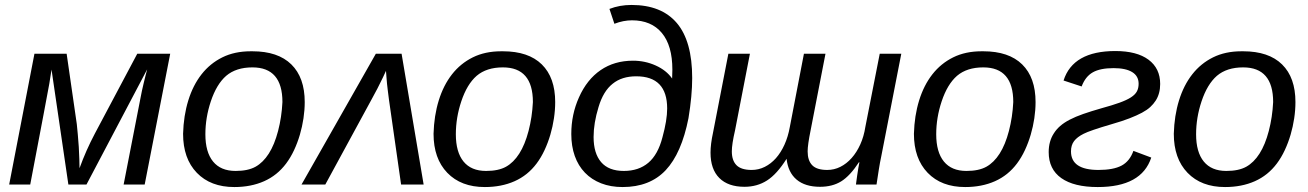

<svg xmlns="http://www.w3.org/2000/svg" viewBox="-20 -745 5281 775"><path d="M667 -528 564 0H479L548 -354Q550 -364 553 -379Q556 -394 560 -409.5Q564 -425 567.5 -440Q571 -455 574 -465L329 0H256L188 -464L179 -407Q175 -385 156 -284Q137 -183 102 0H17L119 -528H249L290 -244Q292 -226 294 -203Q296 -180 298 -152Q301 -96 301 -66Q327 -138 363 -206L534 -528Z M1210 -333Q1210 -301 1205 -267.5Q1200 -234 1190.5 -201.5Q1181 -169 1167 -139Q1153 -109 1135 -85Q1099 -37 1046 -13.5Q993 10 926 10Q830 10 774.5 -47.5Q719 -105 719 -205Q721 -278 740 -339.5Q759 -401 793.5 -445Q828 -489 877.5 -513.5Q927 -538 992 -538H999Q1102 -538 1156 -485Q1210 -432 1210 -333ZM1120 -333Q1120 -473 999 -473Q933 -473 893 -439Q854 -405 831 -336Q809 -270 809 -203Q809 -131 840 -93Q871 -55 931 -55Q981 -55 1011.5 -72Q1042 -89 1065 -125Q1088 -161 1102.5 -216.5Q1117 -272 1120 -333Z M1497 -528H1601L1690 0H1599L1550 -343Q1548 -360 1545 -382.5Q1542 -405 1540 -433L1538 -459L1526 -433Q1504 -387 1480 -344L1293 0H1197Z M2221 -333Q2221 -301 2216 -267.5Q2211 -234 2201.5 -201.5Q2192 -169 2178 -139Q2164 -109 2146 -85Q2110 -37 2057 -13.5Q2004 10 1937 10Q1841 10 1785.5 -47.5Q1730 -105 1730 -205Q1732 -278 1751 -339.5Q1770 -401 1804.5 -445Q1839 -489 1888.5 -513.5Q1938 -538 2003 -538H2010Q2113 -538 2167 -485Q2221 -432 2221 -333ZM2131 -333Q2131 -473 2010 -473Q1944 -473 1904 -439Q1865 -405 1842 -336Q1820 -270 1820 -203Q1820 -131 1851 -93Q1882 -55 1942 -55Q1992 -55 2022.5 -72Q2053 -89 2076 -125Q2099 -161 2113.5 -216.5Q2128 -272 2131 -333Z M2493 10Q2445 10 2406.5 -5Q2368 -20 2341 -48Q2314 -76 2300 -115.5Q2286 -155 2286 -204Q2286 -283 2317 -352Q2349 -424 2404.5 -462Q2460 -500 2535 -500Q2584 -500 2627 -480.5Q2670 -461 2693 -428L2694 -464Q2694 -561 2651.5 -612Q2609 -663 2531 -663Q2496 -663 2460 -649L2440 -709Q2481 -725 2529 -725Q2650 -725 2712 -652Q2774 -579 2774 -430Q2774 -359 2759 -268Q2731 -126 2667 -58Q2603 10 2493 10ZM2498 -55Q2558 -55 2597 -88Q2636 -121 2654 -191Q2673 -260 2673 -307Q2673 -437 2548 -437Q2490 -437 2453 -407Q2415 -377 2396 -313Q2376 -248 2376 -192Q2376 -126 2406.5 -90.5Q2437 -55 2498 -55Z M3312 -528 3252 -219Q3240 -160 3240 -134Q3240 -97 3258.5 -78Q3277 -59 3319 -59Q3347 -59 3372 -71.5Q3397 -84 3417.5 -107Q3438 -130 3452.5 -162Q3467 -194 3473 -233L3531 -528H3618L3537 -113Q3532 -90 3527.5 -61.5Q3523 -33 3518 0H3435Q3435 -2 3436.5 -11.5Q3438 -21 3440 -37Q3445 -71 3449 -90H3447Q3411 -35 3375.5 -13Q3340 9 3290 9Q3230 9 3195.5 -20Q3161 -49 3155 -104Q3116 -42 3076 -16.5Q3036 9 2985 9Q2919 9 2883.5 -26.5Q2848 -62 2848 -129Q2848 -163 2858 -209L2920 -528H3007L2947 -219Q2934 -163 2934 -134Q2934 -97 2953 -78Q2972 -59 3014 -59Q3042 -59 3067 -71.5Q3092 -84 3112 -106.5Q3132 -129 3146.5 -161Q3161 -193 3168 -232L3225 -528Z M4160 -333Q4160 -301 4155 -267.5Q4150 -234 4140.5 -201.5Q4131 -169 4117 -139Q4103 -109 4085 -85Q4049 -37 3996 -13.5Q3943 10 3876 10Q3780 10 3724.5 -47.5Q3669 -105 3669 -205Q3671 -278 3690 -339.5Q3709 -401 3743.5 -445Q3778 -489 3827.5 -513.5Q3877 -538 3942 -538H3949Q4052 -538 4106 -485Q4160 -432 4160 -333ZM4070 -333Q4070 -473 3949 -473Q3883 -473 3843 -439Q3804 -405 3781 -336Q3759 -270 3759 -203Q3759 -131 3790 -93Q3821 -55 3881 -55Q3931 -55 3961.5 -72Q3992 -89 4015 -125Q4038 -161 4052.5 -216.5Q4067 -272 4070 -333Z M4475 -470Q4421 -470 4391 -453Q4361 -436 4346 -396L4273 -420Q4311 -539 4482 -539Q4569 -539 4616 -504Q4663 -469 4663 -406Q4663 -367 4645 -339Q4636 -325 4623 -313Q4610 -301 4589.5 -290Q4569 -279 4539.5 -267.5Q4510 -256 4468 -244Q4379 -218 4354 -205Q4328 -192 4315.5 -175.5Q4303 -159 4303 -134Q4303 -59 4414 -59Q4474 -59 4507 -76.5Q4540 -94 4555 -136L4627 -109Q4588 10 4411 10Q4315 10 4264 -26Q4213 -62 4213 -131Q4213 -175 4234 -207Q4244 -223 4259.5 -236.5Q4275 -250 4298 -262Q4321 -274 4352.5 -285Q4384 -296 4426 -308Q4470 -320 4499 -330.5Q4528 -341 4545 -352Q4562 -363 4569 -376Q4576 -389 4576 -407Q4576 -438 4550 -454Q4524 -470 4475 -470Z M5209 -333Q5209 -301 5204 -267.5Q5199 -234 5189.5 -201.5Q5180 -169 5166 -139Q5152 -109 5134 -85Q5098 -37 5045 -13.5Q4992 10 4925 10Q4829 10 4773.5 -47.5Q4718 -105 4718 -205Q4720 -278 4739 -339.5Q4758 -401 4792.5 -445Q4827 -489 4876.5 -513.5Q4926 -538 4991 -538H4998Q5101 -538 5155 -485Q5209 -432 5209 -333ZM5119 -333Q5119 -473 4998 -473Q4932 -473 4892 -439Q4853 -405 4830 -336Q4808 -270 4808 -203Q4808 -131 4839 -93Q4870 -55 4930 -55Q4980 -55 5010.5 -72Q5041 -89 5064 -125Q5087 -161 5101.5 -216.5Q5116 -272 5119 -333Z"/></svg>

Font: Libra Sans Modern
Style: Italic
Weight: 400
Italic angle: -12°
Foundry: Stefan Peev, Context Ltd
Version: Version 1.000